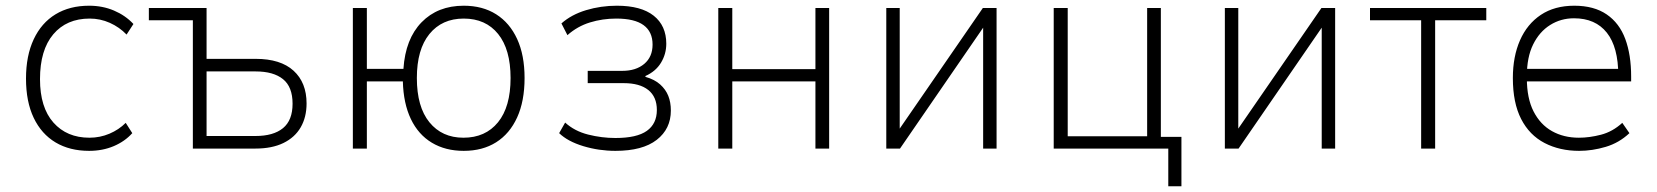

<svg xmlns="http://www.w3.org/2000/svg" viewBox="-20 -520 5799 672"><path d="M292 8Q224 8 174.5 -21.5Q125 -51 98 -107.5Q71 -164 71 -245Q71 -325 98 -382.5Q125 -440 174.5 -470Q224 -500 292 -500Q339 -500 379 -483Q419 -466 447 -436L423 -399Q398 -425 364.5 -440Q331 -455 294 -455Q213 -455 166.5 -400Q120 -345 120 -243Q120 -144 167 -91Q214 -38 293 -38Q330 -38 363 -52Q396 -66 420 -90L443 -54Q417 -25 378 -8.5Q339 8 292 8Z M655 0V-449H501V-492H703V-314H875Q962 -314 1007.5 -272.5Q1053 -231 1053 -158Q1053 -110 1032.5 -74.5Q1012 -39 972 -19.5Q932 0 874 0ZM703 -44H874Q937 -44 970.5 -71.5Q1004 -99 1004 -157Q1004 -216 970.5 -243Q937 -270 875 -270H703Z M1603 8Q1539 8 1491.5 -20.5Q1444 -49 1418 -103.5Q1392 -158 1390 -235H1264V0H1215V-492H1264V-279H1392Q1399 -384 1455.5 -442Q1512 -500 1603 -500Q1669 -500 1716.5 -470Q1764 -440 1790 -383.5Q1816 -327 1816 -247Q1816 -166 1790 -109Q1764 -52 1716.5 -22Q1669 8 1603 8ZM1602 -38Q1679 -38 1723 -92Q1767 -146 1767 -247Q1767 -347 1723.5 -401Q1680 -455 1603 -455Q1527 -455 1483 -401Q1439 -347 1439 -247Q1439 -146 1483 -92Q1527 -38 1602 -38Z M2134 8Q2076 8 2021.5 -8.5Q1967 -25 1937 -54L1958 -91Q1991 -61 2038.5 -49Q2086 -37 2134 -37Q2209 -37 2244 -62Q2279 -87 2279 -135Q2279 -181 2249 -205Q2219 -229 2163 -229H2037V-272H2158Q2206 -272 2235 -296.5Q2264 -321 2264 -364Q2264 -409 2232.5 -432Q2201 -455 2137 -455Q2089 -455 2045 -441.5Q2001 -428 1966 -397L1945 -438Q1980 -469 2031.5 -484.5Q2083 -500 2139 -500Q2224 -500 2268 -465Q2312 -430 2312 -367Q2312 -331 2293.5 -300.5Q2275 -270 2239 -254V-251Q2271 -242 2290.5 -224.5Q2310 -207 2319 -184.5Q2328 -162 2328 -133Q2328 -69 2278.5 -30.5Q2229 8 2134 8Z M2494 0V-492H2543V-278H2834V-492H2882V0H2834V-235H2543V0Z M3082 0V-492H3129V-67H3127L3420 -492H3468V0H3421V-426H3423L3130 0Z M4069 132V0H3668V-492H3717V-43H3995V-492H4043V-41H4115V132Z M4267 0V-492H4314V-67H4312L4605 -492H4653V0H4606V-426H4608L4315 0Z M4954 0V-449H4775V-492H5182V-449H5003V0Z M5507 8Q5439 8 5386 -19.5Q5333 -47 5304 -103.5Q5275 -160 5275 -247Q5275 -322 5300 -379Q5325 -436 5373 -468Q5421 -500 5490 -500Q5559 -500 5603.5 -469.5Q5648 -439 5668.5 -383.5Q5689 -328 5689 -252V-235H5307V-279H5666L5644 -256Q5644 -355 5604 -405.5Q5564 -456 5489 -456Q5443 -456 5405.5 -432.5Q5368 -409 5346 -364.5Q5324 -320 5324 -254V-246Q5324 -176 5347.5 -130Q5371 -84 5412 -61Q5453 -38 5506 -38Q5543 -38 5583.5 -48.5Q5624 -59 5658 -90L5683 -54Q5647 -20 5600 -6Q5553 8 5507 8Z"/></svg>

Font: Nunito Sans 7pt SemiCondensed ExtraLight
Style: Regular
Weight: 250
Width: 4
Designer: Vernon Adams
Foundry: Vernon Adams
Version: Version 3.101;gftools[0.9.27]